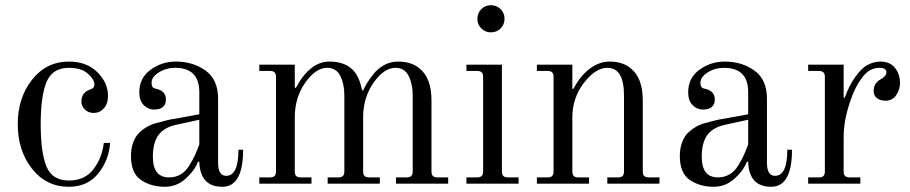

<svg xmlns="http://www.w3.org/2000/svg" viewBox="-20 -704 3490 736"><path d="M244 12Q157 12 102.5 -57.5Q48 -127 48 -228Q48 -329 103 -398.5Q158 -468 244 -468Q312 -468 353 -427.5Q394 -387 394 -337Q394 -306 378 -288.5Q362 -271 339 -271Q319 -271 305.5 -284Q292 -297 292 -315Q292 -350 326 -361Q342 -366 342 -379Q342 -399 317 -421.5Q292 -444 244 -444Q181 -444 158.5 -390Q136 -336 136 -228Q136 -120 158 -66Q180 -12 244 -12Q305 -12 338 -55Q371 -98 378 -156H402Q398 -91 357 -39.5Q316 12 244 12Z M744 -245 657 -226Q609 -216 587.5 -186.5Q566 -157 566 -103Q566 -24 628 -24Q653 -24 672.5 -35.5Q692 -47 706 -70Q720 -93 727 -108.5Q734 -124 744 -150ZM482 -106Q482 -134 490 -156.5Q498 -179 511 -192.5Q524 -206 541.5 -216.5Q559 -227 578 -232L616 -242Q635 -247 652 -249L744 -266V-351Q744 -444 651 -444Q617 -444 589 -426.5Q561 -409 561 -387Q561 -377 564 -372Q567 -366 577 -364Q616 -356 616 -323Q616 -284 570 -284Q548 -284 531 -301Q514 -318 514 -350Q514 -405 557 -436.5Q600 -468 654 -468Q720 -468 768 -433.5Q816 -399 816 -326V-80Q816 -30 847 -30Q894 -30 894 -130H912Q912 12 832 12Q747 12 744 -84H739Q726 -50 691.5 -19Q657 12 612 12Q559 12 520.5 -14Q482 -40 482 -106Z M974 0V-24H1016Q1038 -24 1038 -46V-410Q1038 -432 1016 -432H974V-456H1110V-368L1114 -367Q1168 -468 1243 -468Q1295 -468 1326 -442Q1356 -418 1368 -358L1372 -357Q1377 -369 1386 -384Q1395 -399 1411.5 -420Q1428 -441 1452.5 -454.5Q1477 -468 1505 -468Q1557 -468 1588 -442Q1634 -405 1634 -319V-46Q1634 -24 1656 -24H1698V0H1498V-24H1540Q1562 -24 1562 -46V-339Q1562 -382 1546.5 -413Q1531 -444 1496 -444Q1452 -444 1412 -387Q1372 -330 1372 -254V-46Q1372 -24 1394 -24H1436V0H1236V-24H1278Q1300 -24 1300 -46V-339Q1300 -382 1284.5 -413Q1269 -444 1234 -444Q1190 -444 1150 -387Q1110 -330 1110 -254V-46Q1110 -24 1132 -24H1174V0Z M1862 -580Q1840 -580 1825 -595Q1810 -610 1810 -632Q1810 -654 1825 -669Q1840 -684 1862 -684Q1884 -684 1899 -669Q1914 -654 1914 -632Q1914 -610 1899 -595Q1884 -580 1862 -580ZM1768 0V-24H1810Q1832 -24 1832 -46V-410Q1832 -432 1810 -432H1768V-456H1904V-46Q1904 -24 1926 -24H1968V0Z M2038 0V-24H2080Q2102 -24 2102 -46V-410Q2102 -432 2080 -432H2038V-456H2174V-364L2178 -363Q2204 -413 2240.5 -440.5Q2277 -468 2317 -468Q2367 -468 2398 -442Q2444 -405 2444 -319V-46Q2444 -24 2466 -24H2508V0H2308V-24H2350Q2372 -24 2372 -46V-339Q2372 -444 2308 -444Q2263 -444 2218.5 -386.5Q2174 -329 2174 -254V-46Q2174 -24 2196 -24H2238V0Z M2848 -245 2761 -226Q2713 -216 2691.5 -186.5Q2670 -157 2670 -103Q2670 -24 2732 -24Q2757 -24 2776.5 -35.5Q2796 -47 2810 -70Q2824 -93 2831 -108.5Q2838 -124 2848 -150ZM2586 -106Q2586 -134 2594 -156.5Q2602 -179 2615 -192.5Q2628 -206 2645.5 -216.5Q2663 -227 2682 -232L2720 -242Q2739 -247 2756 -249L2848 -266V-351Q2848 -444 2755 -444Q2721 -444 2693 -426.5Q2665 -409 2665 -387Q2665 -377 2668 -372Q2671 -366 2681 -364Q2720 -356 2720 -323Q2720 -284 2674 -284Q2652 -284 2635 -301Q2618 -318 2618 -350Q2618 -405 2661 -436.5Q2704 -468 2758 -468Q2824 -468 2872 -433.5Q2920 -399 2920 -326V-80Q2920 -30 2951 -30Q2998 -30 2998 -130H3016Q3016 12 2936 12Q2851 12 2848 -84H2843Q2830 -50 2795.5 -19Q2761 12 2716 12Q2663 12 2624.5 -14Q2586 -40 2586 -106Z M3078 0V-24H3120Q3142 -24 3142 -46V-410Q3142 -432 3120 -432H3078V-456H3214V-330L3218 -329Q3235 -377 3259.5 -410.5Q3284 -444 3304 -454Q3329 -468 3354 -468Q3392 -468 3411 -443.5Q3430 -419 3430 -386Q3430 -362 3416 -340Q3402 -318 3374 -318Q3355 -318 3342 -327.5Q3329 -337 3329 -356Q3329 -385 3356 -400Q3378 -412 3378 -427Q3378 -444 3350 -444Q3333 -444 3315.5 -435Q3298 -426 3277.5 -396.5Q3257 -367 3240 -318Q3214 -244 3214 -178V-46Q3214 -24 3236 -24H3278V0Z"/></svg>

Font: Old Standard TT
Style: Regular
Weight: 400
Designer: Alexey Kryukov <alexios@thessalonica.org.ru>
Version: Version 1.0